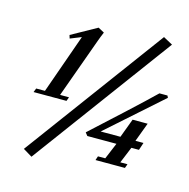

<svg xmlns="http://www.w3.org/2000/svg" viewBox="-111 -806 966 982"><g transform="rotate(15 372.0 -314.5)"><path d="M141.1 68.4 93.3 39.6 637.7 -698.2 687 -671.4ZM65.9 -253.9 74.2 -274.9H120.6L231.9 -589.4L173.3 -565.9L168 -583.5L302.2 -658.2L334.5 -640.6Q323.2 -614.3 315.4 -592.3L200.7 -274.9H248L240.2 -253.9ZM461.9 0 469.2 -21.5H507.8L543.9 -107.9H389.6L377 -124L541.5 -274.9Q642.1 -367.7 689.5 -414.1H731.9L737.3 -403.3L449.7 -147.9H554.2L591.8 -248.5H671.4L633.8 -147.9H676.3L663.1 -107.9H623L587.4 -21.5H625.5L617.7 0Z"/></g></svg>

Font: Elstob 14pt SemiBold
Style: Italic
Weight: 600
Italic angle: -20°
Designer: Peter S. Baker
Version: Version 1.015